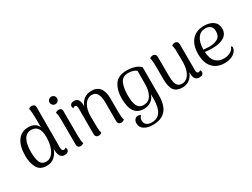

<svg xmlns="http://www.w3.org/2000/svg" viewBox="-66 -1446 3146 2396"><g transform="rotate(-30 1507.0 -248.5)"><path d="M539 -37Q539 -17 521.5 -4.5Q504 8 477 8Q395 8 395 -120V-127Q371 -61 326.5 -24Q282 13 216 13Q120 13 82 -58Q44 -129 44 -230Q44 -368 98.5 -444.5Q153 -521 254 -521Q305 -521 340.5 -500.5Q376 -480 392 -441L391 -575Q391 -667 378 -712Q396 -730 424 -730Q445 -730 458 -718.5Q471 -707 471 -686L470 -105Q470 -54 501 -54Q520 -54 528 -69Q539 -54 539 -37ZM390 -304Q390 -474 267 -474Q200 -474 164.5 -413Q129 -352 129 -233Q129 -144 151.5 -90Q174 -36 236 -36Q284 -36 319 -72Q354 -108 372 -169Q390 -230 390 -304Z M639 -654Q639 -677 655 -692.5Q671 -708 693 -708Q716 -708 731.5 -692.5Q747 -677 747 -654Q747 -632 731.5 -616Q716 -600 693 -600Q671 -600 655 -616Q639 -632 639 -654ZM750 -7Q729 11 704 11Q684 11 671.5 -1Q659 -13 659 -33L658 -396Q658 -465 645 -503Q666 -521 691 -521Q711 -521 723.5 -509.5Q736 -498 736 -477L737 -114Q737 -41 750 -7Z M1336 -7Q1316 11 1290 11Q1269 11 1256 -1Q1243 -13 1243 -33V-303Q1242 -390 1218.5 -432Q1195 -474 1139 -474Q1104 -474 1071.5 -450Q1039 -426 1018 -374Q997 -322 997 -241Q997 -112 999 -73Q1001 -34 1011 -7Q990 11 965 11Q944 11 931 -2Q918 -15 918 -37V-406Q917 -434 910.5 -446Q904 -458 890 -458Q871 -458 864 -442Q852 -459 852 -474Q852 -495 868 -507.5Q884 -520 912 -520Q950 -520 970 -494Q990 -468 990 -417V-397Q1011 -456 1056 -488.5Q1101 -521 1162 -521Q1323 -521 1323 -313V-114Q1325 -38 1336 -7Z M1448 113Q1448 80 1465.5 59.5Q1483 39 1510 39Q1538 39 1550 54Q1522 75 1522 115Q1522 156 1549 177.5Q1576 199 1621 199Q1706 199 1746.5 137.5Q1787 76 1787 -45V-113Q1769 -57 1726 -26.5Q1683 4 1621 4Q1444 4 1444 -248Q1444 -363 1494.5 -442Q1545 -521 1672 -521Q1728 -521 1780.5 -505.5Q1833 -490 1866 -455V-45Q1866 233 1618 233Q1545 233 1496.5 202.5Q1448 172 1448 113ZM1787 -248 1788 -447Q1771 -465 1740 -474.5Q1709 -484 1671 -484Q1588 -484 1558.5 -417Q1529 -350 1529 -240Q1529 -134 1556.5 -87Q1584 -40 1642 -40Q1716 -40 1751 -101Q1786 -162 1787 -248Z M2478 -36Q2478 -15 2462 -2.5Q2446 10 2418 10Q2340 10 2340 -92V-112Q2319 -53 2275 -20Q2231 13 2172 13Q2090 13 2053 -35Q2016 -83 2015 -197V-395Q2015 -464 2002 -503Q2024 -521 2049 -521Q2069 -521 2081.5 -509Q2094 -497 2094 -476L2095 -207Q2095 -142 2104.5 -104Q2114 -66 2135.5 -48.5Q2157 -31 2195 -31Q2229 -31 2260.5 -55.5Q2292 -80 2312.5 -133.5Q2333 -187 2333 -269Q2333 -398 2331 -437Q2329 -476 2319 -503Q2340 -521 2365 -521Q2385 -521 2398 -508Q2411 -495 2411 -473L2412 -103Q2412 -75 2418.5 -63.5Q2425 -52 2440 -52Q2458 -52 2466 -67Q2478 -51 2478 -36Z M2965 -106Q2965 -96 2959 -79Q2940 -35 2892.5 -11Q2845 13 2781 13Q2671 13 2609 -55.5Q2547 -124 2547 -251Q2547 -377 2608.5 -449Q2670 -521 2785 -521Q2868 -521 2918 -483.5Q2968 -446 2968 -377Q2968 -303 2908 -264Q2848 -225 2741 -225Q2682 -225 2633 -232Q2639 -131 2683.5 -86.5Q2728 -42 2800 -42Q2855 -42 2895 -64.5Q2935 -87 2950 -129Q2965 -124 2965 -106ZM2632 -266Q2680 -262 2710 -261Q2790 -261 2836.5 -289.5Q2883 -318 2883 -387Q2883 -440 2854 -462.5Q2825 -485 2782 -485Q2714 -485 2673.5 -428.5Q2633 -372 2632 -266Z"/></g></svg>

Font: Arima Madurai
Style: Regular
Weight: 400
Designer: Joana Correia and Natanael Gama
Foundry: NDISCOVER
Version: Version 1.019